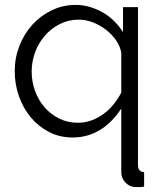

<svg xmlns="http://www.w3.org/2000/svg" viewBox="-20 -550 657 782"><path d="M276 10Q223 10 179.5 -12.5Q136 -35 105 -72.5Q74 -110 57 -158.5Q40 -207 40 -260Q40 -314 59 -363Q78 -412 111.5 -449Q145 -486 190.5 -508Q236 -530 288 -530Q318 -530 346.5 -521.5Q375 -513 400 -498.5Q425 -484 445.5 -463.5Q466 -443 481 -419V-521H542V122Q542 150 567 151V210Q557 212 547.5 212Q538 212 529 212Q506 210 490 192.5Q474 175 474 151V-108Q436 -50 386 -20Q336 10 276 10ZM297 -50Q327 -50 353.5 -60Q380 -70 402.5 -86.5Q425 -103 443 -125.5Q461 -148 474 -173V-334Q470 -361 453 -385.5Q436 -410 411.5 -429Q387 -448 358 -459Q329 -470 301 -470Q259 -470 223.5 -452Q188 -434 162.5 -404.5Q137 -375 123 -337Q109 -299 109 -259Q109 -217 123 -179Q137 -141 162 -112.5Q187 -84 221.5 -67Q256 -50 297 -50Z"/></svg>

Font: Boldmen
Style: Regular
Weight: 400
Designer: Matt McInerney, Pablo Impallari, Rodrigo Fuenzalida
Foundry: LIVING CONCEPT
Version: Version 1.000